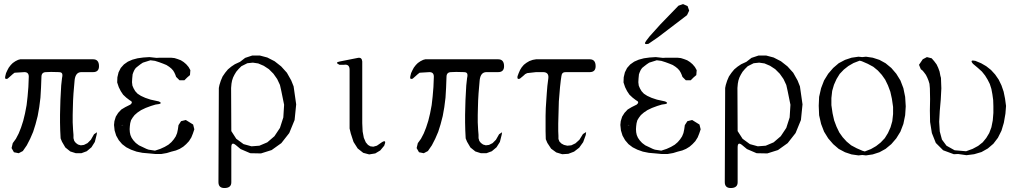

<svg xmlns="http://www.w3.org/2000/svg" viewBox="-20 -779 5040 948"><path d="M48.8 -27.3 37.1 -47.9 43 -72.3 58.6 -93.8 72.3 -120.1 84 -149.4 94.7 -182.6 103.5 -218.8 111.3 -259.8 116.2 -302.7 120.1 -349.6 122.1 -400.4Q122.1 -422.9 100.6 -422.9L51.8 -419.9L43 -413.1L33.2 -404.3L17.6 -390.6Q2 -384.8 5.9 -402.3L9.8 -418L16.6 -432.6L23.4 -445.3L33.2 -458L43 -467.8L55.7 -476.6L69.3 -483.4L80.1 -486.3H194.3H232.4H271.5H439.5Q468.8 -486.3 468.8 -452.1Q468.8 -422.9 439.5 -422.9H381.8Q353.5 -422.9 348.6 -384.8L345.7 -351.6L342.8 -317.4L340.8 -283.2L339.8 -248L338.9 -211.9V-174.8L340.8 -137.7L342.8 -113.3V-96.7L346.7 -83L354.5 -73.2L365.2 -65.4L378.9 -61.5L394.5 -63.5L412.1 -72.3L428.7 -88.9L444.3 -116.2L459 -126L457 -113.3L448.2 -78.1L431.6 -51.8L408.2 -32.2L381.8 -22.5H354.5L327.1 -31.2L302.7 -50.8L286.1 -79.1L279.3 -95.7L277.3 -135.7L276.4 -173.8V-211.9L277.3 -249L278.3 -285.2L280.3 -322.3L282.2 -357.4L286.1 -392.6L288.1 -404.3Q290 -422.9 271.5 -422.9L232.4 -423.8L208 -422.9Q184.6 -422.9 184.6 -399.4L182.6 -346.7L179.7 -296.9L173.8 -250L166 -206.1L155.3 -165L143.6 -127.9L128.9 -93.8L112.3 -61.5L92.8 -33.2L72.3 -22.5Z M840.8 -420.9 835 -430.7 826.2 -440.4 815.4 -449.2 801.8 -458 785.2 -464.8 766.6 -471.7 745.1 -478.5 722.7 -481.4 685.5 -469.7 673.8 -461.9 661.1 -452.1 650.4 -443.4 643.6 -433.6 638.7 -422.9 634.8 -412.1 632.8 -391.6 631.8 -373 633.8 -356.4 639.6 -342.8 647.5 -329.1 659.2 -316.4 675.8 -305.7 697.3 -295.9 723.6 -287.1 763.7 -278.3Q790 -266.6 748 -262.7L725.6 -255.9L699.2 -246.1L676.8 -235.4L659.2 -223.6L644.5 -210.9L634.8 -198.2L627 -185.5L623 -170.9L621.1 -156.2L620.1 -141.6L621.1 -126L624 -112.3L629.9 -98.6L638.7 -85.9L650.4 -73.2L666 -61.5L686.5 -51.8L703.1 -43.9L713.9 -40L745.1 -35.2L771.5 -43.9L793 -53.7L811.5 -64.5L826.2 -77.1L837.9 -90.8L847.7 -105.5L854.5 -122.1L858.4 -140.6L861.3 -161.1L874 -180.7L897.5 -186.5L918 -173.8L933.6 -164.1L939.5 -140.6L932.6 -120.1L924.8 -100.6L913.1 -82L899.4 -67.4L884.8 -54.7L867.2 -43.9L848.6 -36.1L826.2 -30.3L803.7 -23.4L776.4 -18.6H747.1L716.8 -21.5L683.6 -24.4L654.3 -30.3L627 -40L603.5 -51.8L583 -67.4L566.4 -86.9L553.7 -109.4L545.9 -134.8L543 -162.1L544.9 -180.7L551.8 -203.1L563.5 -221.7L579.1 -238.3L598.6 -250L624 -262.7Q639.6 -275.4 620.1 -284.2L603.5 -296.9L587.9 -311.5L576.2 -329.1L566.4 -348.6L558.6 -372.1L559.6 -397.5L565.4 -421.9L576.2 -443.4L591.8 -460.9L611.3 -474.6L633.8 -484.4L659.2 -491.2L687.5 -495.1L717.8 -497.1L752.9 -493.2L769.5 -494.1H806.6H824.2L841.8 -492.2L857.4 -487.3L873 -481.4L886.7 -472.7L899.4 -461.9L911.1 -448.2L919.9 -432.6L918 -408.2L904.3 -396.5L890.6 -382.8H866.2L849.6 -399.4L845.7 -410.2ZM578.1 -161.1H589.8L583 -162.1Z M1299.8 -495.1 1335.9 -476.6 1368.2 -451.2 1396.5 -419.9 1418 -381.8 1429.7 -352.5 1442.4 -263.7 1434.6 -186.5 1408.2 -122.1 1369.1 -72.3 1321.3 -38.1 1268.6 -21.5 1215.8 -22.5 1168 -43 1144.5 -62.5Q1122.1 -81.1 1122.1 -51.8V121.1Q1122.1 149.4 1087.9 149.4Q1058.6 149.4 1058.6 120.1L1060.5 -344.7L1063.5 -359.4L1070.3 -380.9L1079.1 -401.4L1091.8 -419.9L1105.5 -436.5L1122.1 -450.2L1139.6 -461.9L1165 -473.6L1190.4 -493.2L1225.6 -504.9H1262.7ZM1201.2 -466.8 1171.9 -452.1 1158.2 -438.5 1146.5 -424.8 1137.7 -410.2 1130.9 -396.5 1126 -381.8 1123 -366.2 1121.1 -344.7 1122.1 -131.8 1146.5 -93.8 1182.6 -67.4 1221.7 -56.6 1260.7 -59.6 1299.8 -76.2 1335 -106.4 1362.3 -147.5 1378.9 -199.2 1382.8 -261.7 1369.1 -329.1 1362.3 -359.4 1348.6 -388.7 1330.1 -415 1307.6 -437.5 1282.2 -454.1 1254.9 -465.8 1228.5 -469.7Z M1768.6 -475.6V-170.9L1770.5 -129.9L1776.4 -98.6L1786.1 -76.2L1796.9 -63.5L1808.6 -56.6L1823.2 -54.7L1840.8 -59.6L1866.2 -77.1Q1890.6 -91.8 1877 -59.6L1857.4 -36.1L1833 -21.5L1802.7 -16.6L1773.4 -24.4L1746.1 -45.9L1725.6 -78.1L1711.9 -120.1L1706.1 -144.5V-434.6Q1706.1 -463.9 1677.7 -459H1656.2Q1630.9 -470.7 1658.2 -475.6L1747.1 -493.2Q1766.6 -497.1 1768.6 -475.6Z M2048.8 -27.3 2037.1 -47.9 2043 -72.3 2058.6 -93.8 2072.3 -120.1 2084 -149.4 2094.7 -182.6 2103.5 -218.8 2111.3 -259.8 2116.2 -302.7 2120.1 -349.6 2122.1 -400.4Q2122.1 -422.9 2100.6 -422.9L2051.8 -419.9L2043 -413.1L2033.2 -404.3L2017.6 -390.6Q2002 -384.8 2005.9 -402.3L2009.8 -418L2016.6 -432.6L2023.4 -445.3L2033.2 -458L2043 -467.8L2055.7 -476.6L2069.3 -483.4L2080.1 -486.3H2194.3H2232.4H2271.5H2439.5Q2468.8 -486.3 2468.8 -452.1Q2468.8 -422.9 2439.5 -422.9H2381.8Q2353.5 -422.9 2348.6 -384.8L2345.7 -351.6L2342.8 -317.4L2340.8 -283.2L2339.8 -248L2338.9 -211.9V-174.8L2340.8 -137.7L2342.8 -113.3V-96.7L2346.7 -83L2354.5 -73.2L2365.2 -65.4L2378.9 -61.5L2394.5 -63.5L2412.1 -72.3L2428.7 -88.9L2444.3 -116.2L2459 -126L2457 -113.3L2448.2 -78.1L2431.6 -51.8L2408.2 -32.2L2381.8 -22.5H2354.5L2327.1 -31.2L2302.7 -50.8L2286.1 -79.1L2279.3 -95.7L2277.3 -135.7L2276.4 -173.8V-211.9L2277.3 -249L2278.3 -285.2L2280.3 -322.3L2282.2 -357.4L2286.1 -392.6L2288.1 -404.3Q2290 -422.9 2271.5 -422.9L2232.4 -423.8L2208 -422.9Q2184.6 -422.9 2184.6 -399.4L2182.6 -346.7L2179.7 -296.9L2173.8 -250L2166 -206.1L2155.3 -165L2143.6 -127.9L2128.9 -93.8L2112.3 -61.5L2092.8 -33.2L2072.3 -22.5Z M2627 -422.9 2583 -418 2573.2 -413.1 2563.5 -404.3 2546.9 -390.6Q2532.2 -384.8 2535.2 -402.3L2541 -418L2547.9 -433.6L2555.7 -446.3L2566.4 -459L2579.1 -468.8L2593.8 -477.5L2610.4 -483.4L2627 -486.3H2714.8H2745.1H2774.4H2891.6Q2920.9 -486.3 2920.9 -452.1Q2920.9 -422.9 2891.6 -422.9H2774.4Q2753.9 -423.8 2752 -403.3L2749 -382.8L2745.1 -348.6L2742.2 -313.5L2739.3 -278.3L2738.3 -242.2L2737.3 -206.1L2736.3 -168.9V-131.8L2737.3 -108.4V-92.8L2742.2 -80.1L2752 -70.3L2764.6 -63.5L2781.2 -59.6L2800.8 -61.5L2821.3 -71.3L2840.8 -88.9L2858.4 -117.2L2874 -127L2872.1 -112.3L2859.4 -77.1L2839.8 -49.8L2814.5 -30.3L2786.1 -19.5L2755.9 -17.6L2726.6 -26.4L2701.2 -44.9L2682.6 -73.2L2674.8 -91.8L2673.8 -130.9V-169.9V-207L2674.8 -245.1L2679.7 -318.4L2682.6 -354.5L2687.5 -393.6Q2690.4 -422.9 2661.1 -422.9Z M3340.8 -420.9 3335 -430.7 3326.2 -440.4 3315.4 -449.2 3301.8 -458 3285.2 -464.8 3266.6 -471.7 3245.1 -478.5 3222.7 -481.4 3185.5 -469.7 3173.8 -461.9 3161.1 -452.1 3150.4 -443.4 3143.6 -433.6 3138.7 -422.9 3134.8 -412.1 3132.8 -391.6 3131.8 -373 3133.8 -356.4 3139.6 -342.8 3147.5 -329.1 3159.2 -316.4 3175.8 -305.7 3197.3 -295.9 3223.6 -287.1 3263.7 -278.3Q3290 -266.6 3248 -262.7L3225.6 -255.9L3199.2 -246.1L3176.8 -235.4L3159.2 -223.6L3144.5 -210.9L3134.8 -198.2L3127 -185.5L3123 -170.9L3121.1 -156.2L3120.1 -141.6L3121.1 -126L3124 -112.3L3129.9 -98.6L3138.7 -85.9L3150.4 -73.2L3166 -61.5L3186.5 -51.8L3203.1 -43.9L3213.9 -40L3245.1 -35.2L3271.5 -43.9L3293 -53.7L3311.5 -64.5L3326.2 -77.1L3337.9 -90.8L3347.7 -105.5L3354.5 -122.1L3358.4 -140.6L3361.3 -161.1L3374 -180.7L3397.5 -186.5L3418 -173.8L3433.6 -164.1L3439.5 -140.6L3432.6 -120.1L3424.8 -100.6L3413.1 -82L3399.4 -67.4L3384.8 -54.7L3367.2 -43.9L3348.6 -36.1L3326.2 -30.3L3303.7 -23.4L3276.4 -18.6H3247.1L3216.8 -21.5L3183.6 -24.4L3154.3 -30.3L3127 -40L3103.5 -51.8L3083 -67.4L3066.4 -86.9L3053.7 -109.4L3045.9 -134.8L3043 -162.1L3044.9 -180.7L3051.8 -203.1L3063.5 -221.7L3079.1 -238.3L3098.6 -250L3124 -262.7Q3139.6 -275.4 3120.1 -284.2L3103.5 -296.9L3087.9 -311.5L3076.2 -329.1L3066.4 -348.6L3058.6 -372.1L3059.6 -397.5L3065.4 -421.9L3076.2 -443.4L3091.8 -460.9L3111.3 -474.6L3133.8 -484.4L3159.2 -491.2L3187.5 -495.1L3217.8 -497.1L3252.9 -493.2L3269.5 -494.1H3306.6H3324.2L3341.8 -492.2L3357.4 -487.3L3373 -481.4L3386.7 -472.7L3399.4 -461.9L3411.1 -448.2L3419.9 -432.6L3418 -408.2L3404.3 -396.5L3390.6 -382.8H3366.2L3349.6 -399.4L3345.7 -410.2ZM3078.1 -161.1H3089.8L3083 -162.1ZM3372.1 -704.1 3228.5 -594.7 3181.6 -562.5Q3154.3 -556.6 3170.9 -578.1L3187.5 -599.6L3241.2 -659.2L3330.1 -751L3352.5 -758.8L3375 -749L3382.8 -726.6Z M3799.8 -495.1 3835.9 -476.6 3868.2 -451.2 3896.5 -419.9 3918 -381.8 3929.7 -352.5 3942.4 -263.7 3934.6 -186.5 3908.2 -122.1 3869.1 -72.3 3821.3 -38.1 3768.6 -21.5 3715.8 -22.5 3668 -43 3644.5 -62.5Q3622.1 -81.1 3622.1 -51.8V121.1Q3622.1 149.4 3587.9 149.4Q3558.6 149.4 3558.6 120.1L3560.5 -344.7L3563.5 -359.4L3570.3 -380.9L3579.1 -401.4L3591.8 -419.9L3605.5 -436.5L3622.1 -450.2L3639.6 -461.9L3665 -473.6L3690.4 -493.2L3725.6 -504.9H3762.7ZM3701.2 -466.8 3671.9 -452.1 3658.2 -438.5 3646.5 -424.8 3637.7 -410.2 3630.9 -396.5 3626 -381.8 3623 -366.2 3621.1 -344.7 3622.1 -131.8 3646.5 -93.8 3682.6 -67.4 3721.7 -56.6 3760.7 -59.6 3799.8 -76.2 3835 -106.4 3862.3 -147.5 3878.9 -199.2 3882.8 -261.7 3869.1 -329.1 3862.3 -359.4 3848.6 -388.7 3830.1 -415 3807.6 -437.5 3782.2 -454.1 3754.9 -465.8 3728.5 -469.7Z M4022.5 -256.8 4024.4 -300.8 4034.2 -343.8 4048.8 -381.8 4069.3 -415 4093.8 -443.4 4121.1 -466.8 4152.3 -483.4 4184.6 -494.1 4218.8 -499 4237.3 -497.1 4255.9 -499 4289.1 -494.1 4322.3 -483.4 4352.5 -466.8 4380.9 -443.4 4405.3 -415 4425.8 -381.8 4440.4 -343.8 4449.2 -300.8 4452.1 -253.9 4449.2 -210 4440.4 -167 4425.8 -128.9 4405.3 -95.7 4380.9 -67.4 4352.5 -43.9 4322.3 -27.3 4289.1 -16.6 4255.9 -11.7 4237.3 -13.7 4218.8 -11.7 4184.6 -16.6 4152.3 -27.3 4121.1 -43.9 4093.8 -67.4 4069.3 -95.7 4048.8 -128.9 4034.2 -167 4024.4 -210ZM4224.6 -479.5 4194.3 -467.8 4168.9 -453.1 4146.5 -435.5 4126 -414.1 4110.4 -388.7 4097.7 -360.4 4088.9 -330.1 4085 -294.9V-259.8L4090.8 -219.7L4098.6 -184.6L4110.4 -153.3L4124 -125L4140.6 -101.6L4160.2 -80.1L4182.6 -61.5L4210 -46.9L4239.3 -34.2L4250 -31.2L4280.3 -43L4305.7 -57.6L4328.1 -75.2L4348.6 -96.7L4364.3 -122.1L4377 -150.4L4385.7 -180.7L4389.6 -215.8V-251L4383.8 -291L4376 -326.2L4364.3 -357.4L4350.6 -385.7L4334 -409.2L4314.5 -430.7L4292 -449.2L4264.6 -463.9L4235.4 -476.6Z M4536.1 -486.3 4556.6 -497.1 4580.1 -491.2 4592.8 -476.6 4604.5 -460.9 4612.3 -444.3 4619.1 -425.8 4623 -405.3 4626 -394.5 4627.9 -342.8 4625 -287.1 4620.1 -231.4 4617.2 -177.7 4620.1 -129.9 4630.9 -89.8 4653.3 -59.6 4693.4 -37.1 4750 -32.2 4782.2 -43.9 4809.6 -58.6 4832 -76.2 4849.6 -97.7 4864.3 -122.1 4875 -150.4 4881.8 -184.6 4884.8 -221.7V-254.9L4883.8 -285.2L4879.9 -313.5L4875 -339.8L4867.2 -364.3L4856.4 -385.7L4843.8 -406.2L4828.1 -425.8L4808.6 -443.4L4784.2 -463.9Q4765.6 -485.4 4795.9 -478.5L4824.2 -466.8L4849.6 -452.1L4873 -433.6L4893.6 -411.1L4911.1 -385.7L4924.8 -357.4L4935.5 -326.2L4942.4 -292L4947.3 -255.9L4944.3 -217.8L4936.5 -172.9L4924.8 -133.8L4907.2 -98.6L4884.8 -69.3L4857.4 -45.9L4826.2 -28.3L4790 -17.6L4752 -12.7L4710.9 -18.6L4689.5 -17.6L4636.7 -37.1L4600.6 -73.2L4581.1 -122.1L4572.3 -176.8L4571.3 -233.4L4572.3 -290L4571.3 -342.8L4569.3 -365.2L4564.5 -380.9L4558.6 -395.5L4551.8 -409.2L4543.9 -419.9L4536.1 -429.7L4526.4 -437.5L4517.6 -459Z"/></svg>

Font: B2 Hana
Style: Regular
Weight: 500
Version: 2020-08-05; (max)